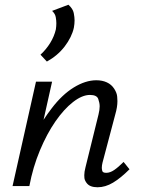

<svg xmlns="http://www.w3.org/2000/svg" viewBox="-20 -786 601 811"><path d="M151 -555Q175 -577 192 -604.5Q209 -632 216 -662Q218 -676 218 -688Q218 -699 215.5 -713.5Q213 -728 200 -740L269 -766Q288 -749 291.5 -731Q295 -713 295 -700Q295 -685 292 -669Q288 -650 278 -629.5Q268 -609 253 -589.5Q238 -570 219 -554Q200 -538 178 -526ZM392 5Q376 5 364 0.5Q352 -4 344.5 -15Q337 -26 336.5 -35Q336 -44 336 -46Q336 -60 341 -79L396 -302Q401 -322 401 -337Q401 -351 395 -368Q389 -385 360 -385Q327 -385 288.5 -355Q250 -325 214 -273Q178 -221 148.5 -150.5Q119 -80 104 0H33L132 -441H200L164 -280Q181 -306 198 -328Q242 -386 291.5 -416.5Q341 -447 387 -447Q412 -447 431.5 -438Q451 -429 462.5 -411Q474 -393 475 -377.5Q476 -362 476 -359Q476 -334 467 -303L413 -99Q410 -87 410 -77Q410 -72 412 -64Q414 -56 429 -56Q445 -56 462.5 -68Q480 -80 502 -102L527 -71Q490 -34 457.5 -14.5Q425 5 392 5Z"/></svg>

Font: Isabella Sans
Style: Italic
Weight: 400
Italic angle: -12°
Designer: Christian Thalmann (Catharsis Fonts), Cristiano Sobral
Foundry: The Isabella Sans Project Authors
Version: Version 2.026; ttfautohint (v1.8.4.7-5d5b-dirty)